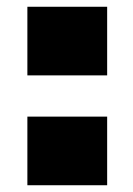

<svg xmlns="http://www.w3.org/2000/svg" viewBox="-20 -548 392 568"><path d="M61 -325V-528H297V-325ZM61 0V-203H297V0Z"/></svg>

Font: Archivo SemiExpanded Black
Style: Regular
Weight: 900
Width: 6
Designer: Hector Gatti
Foundry: Omnibus-Type
Version: Version 2.001